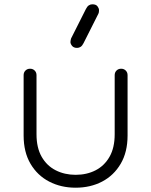

<svg xmlns="http://www.w3.org/2000/svg" viewBox="-20 -867 704 894"><path d="M332 7Q264 7 209 -21.5Q154 -50 122 -104.5Q90 -159 90 -236V-517Q90 -530 98.5 -538.5Q107 -547 120 -547Q133 -547 141.5 -538.5Q150 -530 150 -517V-242Q150 -179 174 -137Q198 -95 239.5 -74Q281 -53 332 -53Q384 -53 425 -74Q466 -95 490 -137Q514 -179 514 -242V-517Q514 -530 522.5 -538.5Q531 -547 544 -547Q557 -547 565.5 -538.5Q574 -530 574 -517V-236Q574 -159 542 -104.5Q510 -50 455.5 -21.5Q401 7 332 7ZM339 -644Q323 -644 315.5 -653.5Q308 -663 308 -671Q308 -676 309 -680Q310 -684 311 -688L380 -825Q386 -837 393.5 -842Q401 -847 410 -847Q427 -847 434 -837.5Q441 -828 441 -820Q441 -816 440.5 -811.5Q440 -807 438 -803L369 -666Q363 -654 355.5 -649Q348 -644 339 -644Z"/></svg>

Font: ComfortaaLight
Style: Regular
Weight: 300
Designer: Johan Aakerlund
Foundry: Johan Aakerlund
Version: Version 3.104; ttfautohint (v1.8.1.43-b0c9)